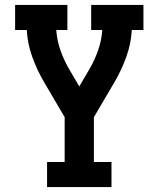

<svg xmlns="http://www.w3.org/2000/svg" viewBox="-20 -550 640 775"><path d="M170 205V104H241V-77L157 -220Q129 -268 110 -321Q91 -374 88 -429H41V-530H252V-429H207Q210 -387 224 -347Q238 -307 259 -271L300 -201L341 -271Q362 -307 376 -347Q390 -387 393 -429H348V-530H559V-429H512Q509 -374 490 -321Q471 -268 443 -220L359 -77V104H430V205Z"/></svg>

Font: Iosevka Curly Slab Extended
Style: Bold
Weight: 700
Width: 7
Monospace: yes
Designer: Belleve Invis
Foundry: Belleve Invis
Version: Version 11.1.0; ttfautohint (v1.8.3)